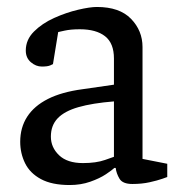

<svg xmlns="http://www.w3.org/2000/svg" viewBox="-20 -524 520 551"><path d="M180 7Q129 7 97.5 -10Q66 -27 52 -55.5Q38 -84 38 -117Q38 -158 58 -189Q78 -220 117.5 -240Q157 -260 217 -268L307 -281V-356Q307 -400 281.5 -420Q256 -440 209 -440Q183 -440 165 -436Q147 -432 147 -432L132 -340Q132 -340 124.5 -336.5Q117 -333 100 -333Q83 -333 68.5 -345.5Q54 -358 54 -379Q54 -410 77.5 -433.5Q101 -457 135.5 -472.5Q170 -488 204 -496Q238 -504 258 -504Q323 -504 356 -470Q389 -436 389 -389V-68L460 -54V-16Q460 -16 446 -11Q432 -6 409.5 -1Q387 4 360 4Q332 4 323 -11Q314 -26 312 -42H308Q302 -36 284 -24Q266 -12 239 -2.5Q212 7 180 7ZM218 -56Q256 -56 281.5 -65Q307 -74 307 -74V-233Q245 -228 205 -216.5Q165 -205 145.5 -184.5Q126 -164 126 -132Q126 -101 149.5 -78.5Q173 -56 218 -56Z"/></svg>

Font: Faustina VF Beta
Style: Regular
Weight: 400
Designer: Alfonso Garcia
Foundry: Omnibus-Type
Version: Version 1.006